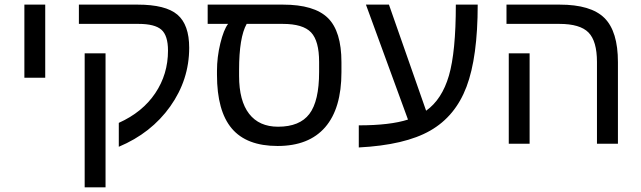

<svg xmlns="http://www.w3.org/2000/svg" viewBox="-20 -619 2761 827"><path d="M85 -599.1H174.8V-284.2H85Z M434.6 -389.2V188H344.7V-389.2ZM319.8 -599.1H572.8Q693.4 -599.1 744.1 -555.9Q794.9 -512.7 794.9 -413.1Q794.9 -275.4 713.1 -160.4Q631.3 -45.4 491.7 13.2V-89.8Q593.8 -135.7 648.7 -217.5Q703.6 -299.3 703.6 -400.9Q703.6 -466.3 675 -491.2Q646.5 -516.1 576.7 -516.1H319.8Z M914.6 -314Q914.6 -373 929 -432.1Q943.4 -491.2 962.4 -516.1H874.5V-599.1H1198.7Q1333.5 -599.1 1392.1 -541.7Q1450.7 -484.4 1450.7 -351.1V-308.1Q1450.7 -151.9 1380.6 -71Q1310.5 9.8 1175.8 9.8Q1042 9.8 978.3 -65.7Q914.6 -141.1 914.6 -296.9ZM1042.5 -516.1Q1009.8 -458 1009.8 -317.9V-292Q1009.8 -184.6 1053 -128.9Q1096.2 -73.2 1177.7 -73.2Q1271 -73.2 1312.7 -128.4Q1354.5 -183.6 1354.5 -309.1V-352.1Q1354.5 -442.9 1319.8 -479.5Q1285.2 -516.1 1197.8 -516.1Z M1525.4 -79.1Q1660.2 -79.1 1737.3 -104L1556.2 -599.1H1655.3L1815.4 -142.1Q1883.8 -190.9 1913.6 -293.2Q1943.4 -395.5 1943.4 -599.1H2037.6Q2037.6 -373 1989.5 -245.6Q1941.4 -118.2 1832.8 -56.2Q1724.1 5.9 1525.4 16.1Z M2261.2 0H2171.4V-389.2H2261.2ZM2641.6 0H2551.3V-352.1Q2551.3 -441.9 2514.9 -479Q2478.5 -516.1 2389.2 -516.1H2161.6V-599.1H2390.6Q2525.4 -599.1 2583.5 -541.5Q2641.6 -483.9 2641.6 -351.1Z"/></svg>

Font: Liberation Sans
Style: Regular
Weight: 400
Designer: Steve Matteson
Foundry: Ascender Corporation
Version: Version 2.00.1